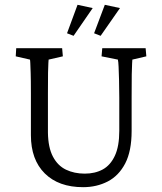

<svg xmlns="http://www.w3.org/2000/svg" viewBox="-20 -775 680 804"><path d="M47.9 -573.2H240.2L243.2 -539.1L183.6 -525.4Q183.6 -523.4 182.6 -511.7Q181.6 -500 181.2 -470.7Q180.7 -441.4 180.7 -383.8V-219.7Q181.6 -157.2 201.7 -119.1Q221.7 -81.1 256.3 -64.5Q291 -47.9 335 -47.9Q377.9 -47.9 410.2 -65.4Q442.4 -83 460.9 -122.6Q479.5 -162.1 479.5 -227.5V-366.2Q479.5 -407.2 478.5 -440.4Q477.5 -473.6 476.6 -495.6Q475.6 -517.6 473.6 -525.4L405.3 -539.1L408.2 -573.2H589.8L592.8 -539.1L534.2 -525.4Q534.2 -522.5 533.2 -509.3Q532.2 -496.1 531.7 -462.9Q531.2 -429.7 531.2 -366.2V-226.6Q531.2 -142.6 504.4 -90.8Q477.5 -39.1 431.2 -15.1Q384.8 8.8 328.1 8.8Q225.6 8.8 167.5 -48.8Q109.4 -106.4 109.4 -209V-383.8Q109.4 -440.4 108.4 -469.7Q107.4 -499 106.9 -510.7Q106.4 -522.5 105.5 -525.4L45.9 -539.1ZM401.4 -625 374 -635.7 418.9 -754.9 482.4 -741.2ZM288.1 -625 260.7 -635.7 304.7 -754.9 368.2 -741.2Z"/></svg>

Font: Crimson Pro Light
Style: Regular
Weight: 300
Designer: Jacques Le Bailly
Foundry: Baron von Fonthausen
Version: Version 1.003